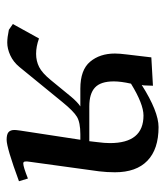

<svg xmlns="http://www.w3.org/2000/svg" viewBox="21 -517 503 585"><g transform="rotate(90 272.5 -224.5)"><path d="M53.2 -12.2 97.2 -91.8Q121.6 -83 144 -83Q166 -83 184.3 -92.3Q202.6 -101.6 224.1 -127.9L274.9 -189.9Q291.5 -209.5 304.2 -217.8H250Q192.9 -217.8 168 -247.6Q143.1 -277.3 143.1 -323.2Q143.1 -336.9 146 -359.9L154.8 -434.1L241.2 -439L240.2 -411.1L238.8 -404.8Q319.8 -456.1 367.2 -456.1Q434.6 -456.1 469.7 -422.1Q504.9 -388.2 504.9 -323.2Q504.9 -298.8 502 -274.9L473.1 -64.9Q471.2 -53.7 472.2 -48.8Q473.1 -43.9 478 -43.9Q488.3 -43.9 523.9 -58.1L532.2 -30.8Q430.2 6.8 405.8 6.8Q389.2 6.8 382.6 1Q376 -4.9 376 -17.1Q376 -21.5 377.9 -35.2L405.8 -217.8H389.2Q353 -217.8 335.7 -207.3Q318.4 -196.8 291 -163.1L184.1 -32.2Q168.9 -13.7 148.7 -4.4Q128.4 4.9 109.9 4.9Q94.2 4.9 70.8 0ZM228 -319.8Q228 -279.8 246.6 -262.5Q265.1 -245.1 304.2 -245.1H410.2L413.1 -270Q416 -291.5 416 -308.1Q416 -410.2 332 -410.2Q296.9 -410.2 234.9 -372.1Q228 -341.3 228 -319.8Z"/></g></svg>

Font: Dehuti
Style: Bold-Italic
Weight: 700
Version: Version 1.2